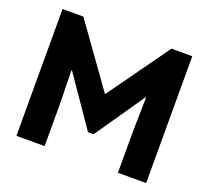

<svg xmlns="http://www.w3.org/2000/svg" viewBox="-123 -872 1112 1024"><g transform="rotate(20 433.5 -360.0)"><path d="M65.4 -719.7H183.6L431.6 -373H435.5L683.6 -719.7H801.8V0H641.6V-238.3L645.5 -427.7H641.6L449.2 -148.4H418L225.6 -427.7H221.7L225.6 -238.3V0H65.4Z"/></g></svg>

Font: Reddit Sans Vanilla ExtraBold
Style: Regular
Weight: 800
Designer: Stephen Hutchings
Foundry: Reddit
Version: Version 1.013